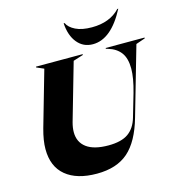

<svg xmlns="http://www.w3.org/2000/svg" viewBox="-131 -1039 1092 1168"><g transform="rotate(-15 414.5 -455.0)"><path d="M145 -712H439V-707L376 -687L273 -328Q264 -295 264 -267Q264 -204 310.5 -169.5Q357 -135 448 -135Q530 -135 573.5 -166Q617 -197 635 -260L677 -404Q702 -492 702 -551Q702 -616 675 -652Q648 -688 597 -703L584 -707V-712H829V-707L771 -687L647 -256Q607 -115 534 -51Q461 13 336 13Q210 13 140.5 -44.5Q71 -102 71 -212Q71 -266 91 -338L191 -687L145 -707ZM516 -754Q456 -754 418.5 -799.5Q381 -845 376 -923H382Q395 -894 434.5 -874.5Q474 -855 537 -855Q650 -855 714 -923H720Q632 -754 516 -754Z"/></g></svg>

Font: Nyght Serif Dark Italic
Style: Regular
Weight: 800
Italic angle: -16°
Designer: Maksym Kobuzan
Version: Version 0.400